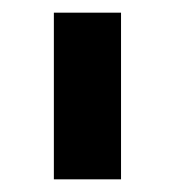

<svg xmlns="http://www.w3.org/2000/svg" viewBox="-20 -760 276 303"><path d="M65 -477V-740H171V-477Z"/></svg>

Font: Oxanium ExtraLight SemiBold
Style: Regular
Weight: 600
Version: Version 2.000